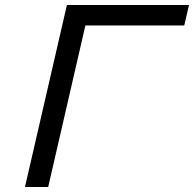

<svg xmlns="http://www.w3.org/2000/svg" viewBox="-20 -749 777 769"><path d="M173 0H80L248 -729H737L718 -647H322Z"/></svg>

Font: Miedinger
Style: Italic
Weight: 400
Italic angle: -13°
Version: Version 001.000